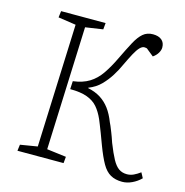

<svg xmlns="http://www.w3.org/2000/svg" viewBox="-106 -807 886 921"><g transform="rotate(15 336.5 -347.0)"><path d="M228 -391Q276 -397 308.5 -417Q341 -437 365 -472Q389 -507 411 -553Q436 -605 454.5 -639.5Q473 -674 493 -691Q513 -708 542 -708Q570 -708 585.5 -695Q601 -682 601 -658Q601 -645 592.5 -630.5Q584 -616 568 -605L537 -630Q532 -635 528 -636Q524 -637 518 -637Q507 -637 495.5 -625Q484 -613 471 -589Q458 -565 440 -527Q429 -502 411 -473Q393 -444 368.5 -419Q344 -394 308 -380V-378Q345 -370 371 -353.5Q397 -337 416.5 -311Q436 -285 451 -246Q454 -241 458 -231Q462 -221 469.5 -202.5Q477 -184 487 -154Q506 -106 521 -78.5Q536 -51 553 -39Q570 -27 594 -27Q611 -27 627 -34.5Q643 -42 659 -54L673 -28Q654 -9 629.5 2.5Q605 14 581 14Q547 14 523 0.5Q499 -13 481 -44.5Q463 -76 443 -129Q430 -164 421.5 -186.5Q413 -209 407 -223.5Q401 -238 397 -248Q382 -282 362.5 -304.5Q343 -327 310.5 -339Q278 -351 226 -351ZM171 -656 83 -669 87 -701H308L305 -669L218 -656L194 -44L290 -32L287 0H58L62 -31L147 -45Z"/></g></svg>

Font: Literata ExtraLight
Style: Italic
Weight: 250
Italic angle: -2°
Designer: Latin by Veronika Burian and Jose Scaglione. Greek by Irene Vlachou. Cyrillic by Vera Evstafieva
Foundry: TypeTogether
Version: Version 3.002